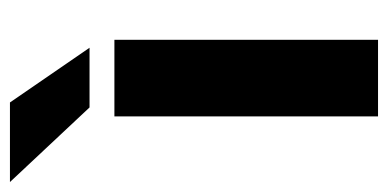

<svg xmlns="http://www.w3.org/2000/svg" viewBox="-289 -563 780 386"><g transform="rotate(-90 101.0 -370.0)"><path d="M60 0V-530H214V0ZM78 -580 -72 -740H88L198 -580Z"/></g></svg>

Font: Golos Text
Style: Bold
Weight: 700
Designer: A.Korolkova, Vitaly Kuzmin
Foundry: ParaType Ltd
Version: Version 2.004